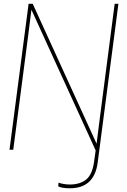

<svg xmlns="http://www.w3.org/2000/svg" viewBox="-20 -800 680 1026"><path d="M491.2 3.9 147.9 -748 129.9 -605 50.8 0H30.8L132.8 -779.8H154.8L496.1 -32.2L514.2 -174.8L592.8 -779.8H612.8L502 68.8Q483.9 206.1 353 206.1Q311.5 206.1 291 195.8L293 175.8Q299.8 179.2 317.4 182.6Q335 186 352.1 186Q407.7 186 440.7 159.2Q473.6 132.3 482.9 63Z"/></svg>

Font: Cooper Hewitt
Style: Thin Italic
Weight: 702
Designer: Village Type and Design LLC
Foundry: Cooper Hewitt Smithsonian Design Museum
Version: 1.000